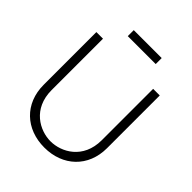

<svg xmlns="http://www.w3.org/2000/svg" viewBox="-247 -1033 1191 1191"><g transform="rotate(45 348.0 -438.0)"><path d="M470.5 -892.5H225.5V-840H470.5ZM348 15C510.5 15 626 -93.5 626 -257.5V-720H568V-269.5C568 -105.5 442.5 -39.5 348 -39.5C253.5 -39.5 128 -105 128 -269.5V-720H70V-257.5C70 -93 185.5 15 348 15Z"/></g></svg>

Font: Hauora Light
Style: Regular
Weight: 300
Designer: Wayne Shih
Foundry: WCYS
Version: Version 1.001;hotconv 1.0.109;makeotfexe 2.5.65596